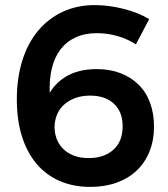

<svg xmlns="http://www.w3.org/2000/svg" viewBox="-20 -727 657 753"><path d="M513 -553Q481 -574 441 -585.5Q401 -597 361 -597Q313 -597 277 -580.5Q241 -564 217.5 -533.5Q194 -503 183.5 -459.5Q173 -416 175 -363Q202 -408 248.5 -432Q295 -456 359 -456Q411 -456 452.5 -440Q494 -424 523.5 -395Q553 -366 568.5 -324Q584 -282 584 -231Q584 -176 566 -132Q548 -88 515.5 -57.5Q483 -27 437 -10.5Q391 6 334 6Q267 6 213.5 -17.5Q160 -41 123 -85Q86 -129 66 -192.5Q46 -256 46 -337Q46 -421 67.5 -489.5Q89 -558 129 -606Q169 -654 225.5 -680.5Q282 -707 352 -707Q406 -707 464 -692.5Q522 -678 565 -652ZM333 -352Q300 -352 274 -342Q248 -332 230 -315.5Q212 -299 203 -276Q194 -253 194 -228Q194 -206 201.5 -184.5Q209 -163 225.5 -145.5Q242 -128 267.5 -117.5Q293 -107 328 -107Q388 -107 424.5 -139.5Q461 -172 461 -232Q461 -288 427 -320Q393 -352 333 -352Z"/></svg>

Font: QuotatisMedium
Style: Regular
Weight: 500
Designer: Julieta Ulanovsky
Foundry: Quotatis-Medium
Version: Version 4.000;PS 004.000;hotconv 1.0.88;makeotf.lib2.5.64775